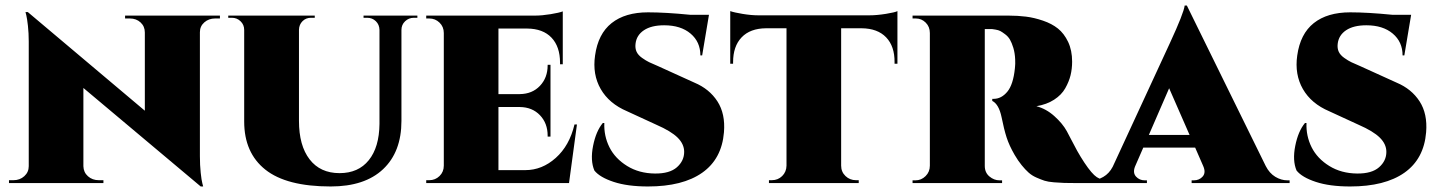

<svg xmlns="http://www.w3.org/2000/svg" viewBox="-20 -656 5166 688"><path d="M428.2 -600.1H768.1V-589.8H751Q728 -589.8 712.2 -575.9Q696.3 -562 696.3 -540.5V-96.7Q696.3 -64 699.2 -36.9Q702.1 -9.8 705.1 1L708 12.2H699.2L278.8 -340.8V-60.5Q279.3 -38.6 295.2 -24.4Q311 -10.3 334 -10.3H350.6V0H12.2V-10.3H28.3Q51.3 -10.3 67.1 -24.7Q83 -39.1 83 -60.5V-507.3Q83 -537.1 80.1 -563.5Q77.1 -589.8 74.2 -601.6L71.3 -612.8H79.6L499 -259.3V-539.6Q499 -561.5 483.6 -575.7Q468.3 -589.8 445.3 -589.8H428.2Z M1282.7 -600.1H1475.6V-592.3H1462.9Q1444.8 -592.3 1431.6 -579.8Q1418.5 -567.4 1418.5 -548.8V-222.7Q1418.5 -111.8 1352.8 -49.8Q1287.1 12.2 1165 12.2Q1006.8 12.2 930.9 -48.1Q855 -108.4 855 -220.7V-548.8Q855 -567.4 842 -579.8Q829.1 -592.3 811 -592.3H797.9V-600.1H1107.9V-592.3H1094.2Q1076.2 -592.3 1064 -580.1Q1051.8 -567.9 1051.3 -549.3V-223.1Q1051.3 -134.3 1089.4 -85Q1127.4 -35.6 1196.8 -35.6Q1264.2 -35.6 1301.5 -82Q1338.9 -128.4 1339.8 -211.9V-548.8Q1339.4 -567.9 1326.7 -580.1Q1314 -592.3 1295.9 -592.3H1282.7Z M2047.4 -210 2019 0H1507.3V-10.3H1518.1Q1539.6 -10.3 1554.9 -25.1Q1570.3 -40 1570.3 -62.5V-537.6Q1570.3 -560.1 1554.9 -575Q1539.6 -589.8 1518.1 -589.8H1507.3V-600.1H1897Q1921.9 -600.1 1953.1 -605.2Q1984.4 -610.4 1996.6 -615.2V-425.8H1986.8V-431.2Q1986.8 -488.8 1956.3 -521Q1925.8 -553.2 1869.1 -553.7H1766.1V-318.8H1842.8Q1887.2 -319.3 1914.8 -348.4Q1942.4 -377.4 1942.4 -421.9V-423.8H1952.6V-166.5H1942.4V-169.9Q1942.4 -214.4 1914.8 -243.2Q1887.2 -272 1842.8 -272.5H1766.1V-46.4H1862.8Q1922.4 -46.4 1971.4 -90.1Q2020.5 -133.8 2038.6 -210Z M2338.4 -418.9 2468.3 -359.9Q2522 -337.4 2550.8 -292.7Q2579.6 -248 2574.2 -182.1Q2566.4 -86.4 2496.3 -37.1Q2426.3 12.2 2301.8 12.2Q2228.5 12.2 2179 -4.2Q2129.4 -20.5 2109.9 -44.9Q2094.7 -80.6 2105.2 -133.3Q2115.7 -186 2140.1 -215.3H2145.5Q2143.6 -168.9 2163.8 -128.4Q2184.1 -87.9 2227.1 -61.3Q2270 -34.7 2327.1 -34.2Q2379.4 -33.7 2405.5 -56.6Q2431.6 -79.6 2431.6 -111.8Q2431.6 -139.6 2408.2 -162.8Q2384.8 -186 2332 -209L2227.1 -257.3Q2162.6 -284.7 2132.6 -336.9Q2102.5 -389.2 2112.3 -457Q2123 -534.7 2171.6 -573.2Q2220.2 -611.8 2302.2 -611.8Q2364.3 -611.8 2453.1 -603H2520.5L2496.1 -457.5H2489.7Q2489.7 -505.9 2454.6 -535.6Q2419.4 -565.4 2359.9 -565.4Q2314 -565.4 2287.4 -547.6Q2260.7 -529.8 2257.3 -499Q2255.4 -482.9 2261 -470.7Q2266.6 -458.5 2280.8 -448.5Q2294.9 -438.5 2306.2 -433.1Q2317.4 -427.7 2338.4 -418.9Z M2696.8 -601.1H3095.7Q3121.6 -601.1 3154.8 -606.4Q3188 -611.8 3195.8 -616.2V-427.7H3185.5V-433.1Q3186 -490.2 3155.3 -522.2Q3124.5 -554.2 3067.4 -554.7H2994.1V-62.5Q2994.1 -40 3009.8 -25.1Q3025.4 -10.3 3047.4 -10.3H3057.1V0H2735.4V-10.3H2745.6Q2767.6 -10.3 2782.7 -25.1Q2797.9 -40 2798.3 -62.5V-554.7H2725.1Q2668 -554.2 2637.5 -522.2Q2606.9 -490.2 2606.9 -433.1V-427.7H2596.7V-616.2Q2610.4 -611.3 2641.1 -606.2Q2671.9 -601.1 2696.8 -601.1Z M3250 -600.1H3593.8Q3627.4 -600.1 3656.5 -596.4Q3685.5 -592.8 3717.3 -582Q3749 -571.3 3771 -553.7Q3793 -536.1 3807.4 -505.9Q3821.8 -475.6 3821.8 -435.1Q3821.8 -409.7 3816.2 -386.5Q3810.5 -363.3 3797.1 -339.6Q3783.7 -315.9 3757.3 -298.8Q3731 -281.7 3693.8 -275.4Q3729 -266.1 3758.3 -239.7Q3787.6 -213.4 3802.7 -186Q3807.1 -178.2 3817.4 -158Q3827.6 -137.7 3839.8 -115.7Q3852.1 -93.8 3865.7 -73.2Q3892.6 -32.7 3910.2 -21.2Q3927.7 -9.8 3954.6 -9.8V0H3836.9Q3808.6 0 3793.5 -0.5Q3778.3 -1 3756.8 -2.7Q3735.4 -4.4 3722.7 -8.5Q3710 -12.7 3693.8 -19.8Q3677.7 -26.9 3665.8 -37.6Q3653.8 -48.3 3640.9 -64.2Q3627.9 -80.1 3615.7 -101.1Q3596.2 -134.8 3586.9 -163.8Q3577.6 -192.9 3568.8 -236.8Q3559.1 -282.7 3535.6 -294.4V-301.8H3540.5Q3568.4 -301.8 3589.6 -327.4Q3610.8 -353 3616.7 -411.1Q3616.7 -412.1 3617.2 -417Q3617.7 -421.9 3617.9 -427.5Q3618.2 -433.1 3617.7 -442.9Q3616.7 -466.3 3611.1 -484.6Q3605.5 -502.9 3598.9 -514.2Q3592.3 -525.4 3581.5 -533.4Q3570.8 -541.5 3564.2 -544.9Q3557.6 -548.3 3547.1 -550Q3536.6 -551.8 3535.2 -551.8Q3533.7 -551.8 3528.8 -551.8H3508.8V-61.5Q3508.8 -37.6 3525.4 -23.7Q3542 -9.8 3561.5 -9.8H3570.8V0H3250V-9.8H3260.7Q3281.2 -9.8 3296.6 -24.9Q3312 -40 3312 -62.5V-537.6Q3312 -560.1 3297.1 -575Q3282.2 -589.8 3261.7 -589.8H3250Z M4232.9 -636.2 4515.6 -61Q4528.8 -35.2 4549.8 -22.5Q4570.8 -9.8 4593.3 -9.8H4601.1V0H4250V-9.8H4257.8Q4277.8 -9.8 4289.8 -23.7Q4301.8 -37.6 4291.5 -61L4262.7 -127H4076.7L4046.9 -58.6Q4038.6 -36.6 4050.8 -23.2Q4063 -9.8 4082 -9.8H4089.8V0H3883.3V-9.8H3891.1Q3912.1 -9.8 3933.3 -22Q3954.6 -34.2 3967.3 -58.6L4172.9 -503.4Q4221.7 -608.9 4225.1 -636.2ZM4096.7 -172.4H4242.7L4169.4 -339.8Z M4854.5 -418.9 4984.4 -359.9Q5038.1 -337.4 5066.9 -292.7Q5095.7 -248 5090.3 -182.1Q5082.5 -86.4 5012.5 -37.1Q4942.4 12.2 4817.9 12.2Q4744.6 12.2 4695.1 -4.2Q4645.5 -20.5 4626 -44.9Q4610.8 -80.6 4621.3 -133.3Q4631.8 -186 4656.2 -215.3H4661.6Q4659.7 -168.9 4679.9 -128.4Q4700.2 -87.9 4743.2 -61.3Q4786.1 -34.7 4843.3 -34.2Q4895.5 -33.7 4921.6 -56.6Q4947.8 -79.6 4947.8 -111.8Q4947.8 -139.6 4924.3 -162.8Q4900.9 -186 4848.1 -209L4743.2 -257.3Q4678.7 -284.7 4648.7 -336.9Q4618.7 -389.2 4628.4 -457Q4639.2 -534.7 4687.7 -573.2Q4736.3 -611.8 4818.4 -611.8Q4880.4 -611.8 4969.2 -603H5036.6L5012.2 -457.5H5005.9Q5005.9 -505.9 4970.7 -535.6Q4935.5 -565.4 4876 -565.4Q4830.1 -565.4 4803.5 -547.6Q4776.9 -529.8 4773.4 -499Q4771.5 -482.9 4777.1 -470.7Q4782.7 -458.5 4796.9 -448.5Q4811 -438.5 4822.3 -433.1Q4833.5 -427.7 4854.5 -418.9Z"/></svg>

Font: Cinzel Black
Style: Regular
Weight: 900
Designer: Natanael Gama
Version: Version 1.001;PS 001.001;hotconv 1.0.56;makeotf.lib2.0.21325